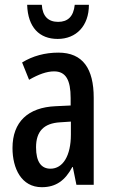

<svg xmlns="http://www.w3.org/2000/svg" viewBox="-20 -769 470 799"><path d="M350 -749H291C286 -700 262 -678 222 -678C181 -678 157 -701 154 -749H93C96 -655 144 -607 220 -607C297 -607 350 -661 350 -749ZM223 -550C167 -550 116 -536 72 -509L101 -437C141 -460 175 -472 205 -472C254 -472 274 -436 274 -361V-330L211 -327C97 -322 32 -262 32 -153C32 -68 69 10 154 10C213 10 251 -18 281 -74H283L298 0H370V-362C370 -483 325 -550 223 -550ZM230 -260 275 -263V-209C275 -121 242 -67 190 -67C152 -67 130 -95 130 -156C130 -222 162 -256 230 -260Z"/></svg>

Font: Noto Sans Devanagari ExtraCondensed Medium
Style: Regular
Weight: 500
Width: 2
Designer: Jelle Bosma - Monotype Design Team
Foundry: Monotype Imaging Inc.
Version: Version 2.004